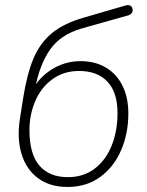

<svg xmlns="http://www.w3.org/2000/svg" viewBox="-20 -735 584 763"><path d="M59 -262 71 -339Q87 -441 113 -502.5Q139 -564 186 -603Q233 -642 313 -665L478 -713Q489 -716 496 -713.5Q503 -711 506 -702Q509 -692 504.5 -684.5Q500 -677 490 -674L305 -622Q221 -598 179 -538Q137 -478 119 -381L114 -354H98Q123 -417 178.5 -454.5Q234 -492 300 -492Q357 -492 400 -467Q443 -442 466.5 -395Q490 -348 490 -284Q490 -205 461.5 -138.5Q433 -72 378.5 -32Q324 8 248 8Q178 8 131 -27Q84 -62 65.5 -123.5Q47 -185 59 -262ZM447 -286Q447 -368 407 -410.5Q367 -453 294 -453Q233 -453 188 -420Q143 -387 120 -333Q97 -279 97 -218Q97 -123 136.5 -77Q176 -31 250 -31Q312 -31 356.5 -65Q401 -99 424 -157Q447 -215 447 -286Z"/></svg>

Font: SN Pro Thin
Style: Italic
Weight: 200
Italic angle: -9°
Designer: Tobias Whetton
Foundry: Supernotes
Version: Version 1.003;Glyphs 3.3 (3324)